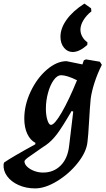

<svg xmlns="http://www.w3.org/2000/svg" viewBox="-97 -806 587 1067"><path d="M-77 106 -74 97Q-29 66 99 -4L100 -12Q71 -27 54.5 -62.5Q38 -98 38 -147Q38 -222 73 -296.5Q108 -371 163 -418.5Q218 -466 273 -466L361 -448L369 -471L381 -476L458 -463L469 -446Q444 -396 428 -346Q412 -296 407 -257Q405 -241 402.5 -203.5Q400 -166 399 -147Q393 -42 389 -16Q383 39 335 99.5Q287 160 220.5 200.5Q154 241 98 241Q48 241 6.5 222.5Q-35 204 -57.5 173Q-80 142 -77 106ZM331 -360Q275 -388 242 -388Q221 -388 201.5 -361Q182 -334 170 -290.5Q158 -247 158 -202Q158 -165 166.5 -138.5Q175 -112 186 -112Q206 -112 246 -181Q286 -250 331 -360ZM287 6 310 -186 301 -189Q248 -98 219.5 -60.5Q191 -23 160 -1L129 20Q79 54 59 69Q39 84 39 91Q39 106 54 120.5Q69 135 93 144Q117 153 142 153Q201 153 240 114Q279 75 287 6ZM307 -517Q278 -517 258.5 -541Q239 -565 239 -602Q239 -649 273.5 -697Q308 -745 372 -786L409 -760L411 -743Q383 -721 366.5 -693.5Q350 -666 350 -641Q350 -621 360.5 -602Q371 -583 389 -571L388 -556Q344 -517 307 -517Z"/></svg>

Font: Alegreya
Style: Bold Italic
Weight: 700
Italic angle: -7°
Designer: Juan Pablo del Peral
Foundry: Huerta Tipografica
Version: Version 2.007; ttfautohint (v1.6)